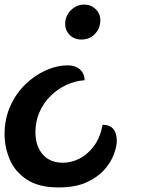

<svg xmlns="http://www.w3.org/2000/svg" viewBox="-49 -620 668 840"><path d="M249 -334Q281 -334 301 -316Q321 -298 321 -269Q279 -266 240.5 -248Q202 -230 171.5 -199.5Q141 -169 123.5 -129Q106 -89 106 -41Q106 18 137.5 55Q169 92 227 92Q263 92 298.5 74Q334 56 361.5 19.5Q389 -17 400 -74Q422 -74 435.5 -65.5Q449 -57 455.5 -41Q462 -25 462 -4Q462 20 449.5 54.5Q437 89 408 122Q379 155 330 177.5Q281 200 207 200Q121 200 69 166Q17 132 -6 78.5Q-29 25 -29 -33Q-29 -99 -4.5 -154.5Q20 -210 61 -250Q102 -290 151 -312Q200 -334 249 -334ZM319 -600Q349 -600 369.5 -580Q390 -560 390 -531Q390 -509 379.5 -489.5Q369 -470 350.5 -458.5Q332 -447 307 -447Q276 -447 256 -467Q236 -487 236 -516Q236 -538 247 -557Q258 -576 277 -588Q296 -600 319 -600Z"/></svg>

Font: Lemonada
Style: Regular
Weight: 400
Designer: Mohamed Gaber (Arabic), Eduardo Tunni (Latin)
Foundry: Kief Type Foundry
Version: Version 4.005